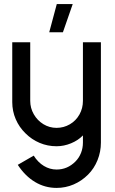

<svg xmlns="http://www.w3.org/2000/svg" viewBox="-20 -707 564 940"><path d="M67 100 145 55Q166 88 195 105.5Q224 123 257 123Q310 123 349 84Q367 66 376.5 42Q386 18 386 -9V-44Q363 -20 328 -5.5Q293 9 257 9Q213 9 174 -7.5Q135 -24 105 -54Q74 -84 57 -123.5Q40 -163 40 -207V-500H128V-213Q128 -178 145.5 -147.5Q163 -117 192.5 -99Q222 -81 257 -81Q292 -81 322 -98.5Q352 -116 369 -146.5Q386 -177 386 -213V-500H474V-9Q474 36 457.5 77Q441 118 411 148Q380 179 340.5 196Q301 213 257 213Q200 213 151.5 184Q103 155 67 100ZM288 -549H221L258 -687H336Z"/></svg>

Font: Sulphur Point
Style: Bold
Weight: 700
Designer: Noponies / Dale Sattler
Foundry: Noponies
Version: Version 1.000; ttfautohint (v1.8)